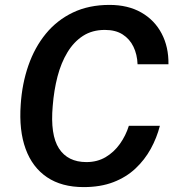

<svg xmlns="http://www.w3.org/2000/svg" viewBox="-20 -753 728 783"><path d="M321 10Q231.5 10 171.8 -30.2Q112 -70.5 84.5 -145.8Q57 -221 64.5 -326.5Q70 -412 95.8 -486Q121.5 -560 167 -615.5Q212.5 -671 277.5 -702Q342.5 -733 426.5 -733Q502 -733 556.2 -702Q610.5 -671 639.2 -616.2Q668 -561.5 667 -491H541Q539.5 -531 524.2 -562.5Q509 -594 480.2 -612.5Q451.5 -631 407.5 -631Q356 -631 318.2 -606.5Q280.5 -582 254.8 -539.2Q229 -496.5 214.5 -440.8Q200 -385 195 -321Q184.5 -203 220.5 -147.5Q256.5 -92 332.5 -92Q376.5 -92 410.8 -112.2Q445 -132.5 469 -166.2Q493 -200 505.5 -240H632Q619.5 -191 594.8 -146Q570 -101 532.5 -65.8Q495 -30.5 442.5 -10.2Q390 10 321 10Z"/></svg>

Font: Public Sans Thin SemiBold
Style: Italic
Weight: 600
Italic angle: -8°
Version: Version 2.001